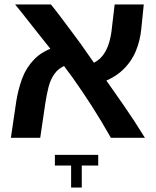

<svg xmlns="http://www.w3.org/2000/svg" viewBox="-20 -620 701 864"><path d="M479 0Q436 -76 393 -143Q350 -210 306.5 -271Q263 -332 216 -389Q194 -416 170 -446.5Q146 -477 122.5 -506.5Q99 -536 80 -560.5Q61 -585 48 -600H209Q228 -577 250.5 -547Q273 -517 297 -485Q321 -453 343 -423Q388 -358 437 -288.5Q486 -219 536 -147Q586 -75 632 0ZM29 0 53 -163Q62 -219 80 -267.5Q98 -316 134.5 -353.5Q171 -391 235 -411L275 -326Q243 -313 225 -287.5Q207 -262 198.5 -228.5Q190 -195 184 -156L161 0ZM426 -245 386 -330Q422 -344 441.5 -369Q461 -394 471 -428Q481 -462 484 -499L496 -600H627L616 -492Q611 -437 590.5 -388.5Q570 -340 530 -303Q490 -266 426 -245ZM300 224V125H227V77H422V125H348V224Z"/></svg>

Font: Noto Sans Hebrew Thin SemiBold
Style: Regular
Weight: 600
Version: Version 3.001